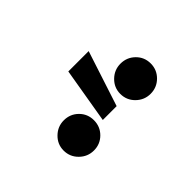

<svg xmlns="http://www.w3.org/2000/svg" viewBox="-31 -1098 661 661"><g transform="rotate(-45 300.0 -767.5)"><path d="M87.9 -713.9Q87.9 -744.1 109.9 -765.6Q131.8 -787.1 162.1 -787.1Q192.9 -787.1 214.4 -765.9Q235.8 -744.6 235.8 -713.9Q235.8 -683.1 214.4 -661.6Q192.9 -640.1 162.1 -640.1Q131.8 -640.1 109.9 -661.6Q87.9 -683.1 87.9 -713.9ZM363.8 -713.9Q363.8 -744.1 385.7 -765.6Q407.7 -787.1 438 -787.1Q468.8 -787.1 490.5 -765.9Q512.2 -744.6 512.2 -713.9Q512.2 -683.1 490.5 -661.6Q468.8 -640.1 438 -640.1Q407.7 -640.1 385.7 -661.6Q363.8 -683.1 363.8 -713.9ZM391.1 -895 325.2 -692.9H257.8L292 -895Z"/></g></svg>

Font: CommitMono
Style: Regular
Weight: 400
Monospace: yes
Designer: Eigil Nikolajsen
Foundry: Eigil Nikolajsen
Version: Version 1.143